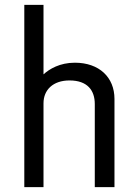

<svg xmlns="http://www.w3.org/2000/svg" viewBox="-20 -770 567 790"><path d="M80 0H159V-345C159 -400 198 -439 266 -439C340 -439 370 -398 370 -342V0H451V-363C451 -452 388 -512 288 -512C226 -512 183 -486 159 -464V-750H80Z"/></svg>

Font: Finlandica
Style: Regular
Weight: 400
Designer: Niklas Ekholm, Juho Hiilivirta, Jaakko Suomalainen
Foundry: Helsinki Type Studio
Version: Version 2.000;Glyphs 3.2 (3202)